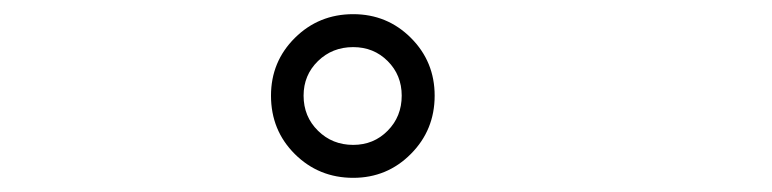

<svg xmlns="http://www.w3.org/2000/svg" viewBox="-20 -779 1090 271"><path d="M478.5 -528Q430 -528 396.2 -561.5Q362.5 -595 362.5 -644Q362.5 -692 396.2 -725.5Q430 -759 478.5 -759Q526.5 -759 560 -725.5Q593.5 -692 593.5 -644Q593.5 -595.5 560 -561.8Q526.5 -528 478.5 -528ZM478.5 -574.5Q507.5 -574.5 527.2 -594.5Q547 -614.5 547 -644Q547 -673 527.2 -692.8Q507.5 -712.5 478.5 -712.5Q449 -712.5 428.8 -692.8Q408.5 -673 408.5 -644Q408.5 -614.5 428.8 -594.5Q449 -574.5 478.5 -574.5Z"/></svg>

Font: League Mono Extended UltraLight
Style: Regular
Weight: 200
Width: 9
Designer: Tyler Finck
Foundry: The League of Moveable Type / Tyler Finck
Version: Version 2.210